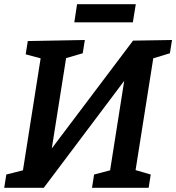

<svg xmlns="http://www.w3.org/2000/svg" viewBox="-20 -892 837 912"><path d="M0 0 10 -63 89 -83 173 -615 102 -634 112 -697 383 -702 373 -639 294 -616 226 -187 612 -699 797 -702 787 -639 708 -615 624 -84 696 -63 686 0H417L427 -63L503 -83L570 -508L188 0ZM625 -872 611 -786H333L346 -872Z"/></svg>

Font: Bitter SemiBold
Style: Italic
Weight: 600
Italic angle: -9°
Designer: Sol Matas, and Bitter project Authors
Foundry: Sol Matas
Version: Version 2.001